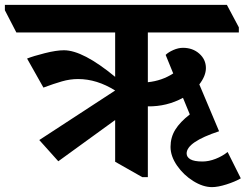

<svg xmlns="http://www.w3.org/2000/svg" viewBox="-76 -689 1007 787"><path d="M903 -577V-556H530V-352Q588 -358 634 -388L603 -464Q614 -475 634.5 -484Q655 -493 674 -493Q714 -493 741 -469Q768 -445 768 -410Q768 -378 741 -343L822 -151Q689 -107 689 -60Q689 -45 704.5 -36Q720 -27 754 -27Q780 -27 808 -38Q836 -49 857 -66L911 42Q887 56 852 67Q817 78 793 78Q756 78 716 53Q676 28 649.5 -10.5Q623 -49 623 -87Q623 -126 642.5 -157.5Q662 -189 702 -220L674 -288Q608 -252 530 -253V37H507L396 -26V-197L163 -28L85 -115L396 -318Q321 -365 244 -365Q211 -365 178 -355.5Q145 -346 102 -330L35 -449Q60 -459 107.5 -471Q155 -483 186 -483Q264 -483 396 -374V-556H-9L-56 -647V-669H854Z"/></svg>

Font: Martel Heavy
Style: Regular
Weight: 900
Designer: Dan Reynolds
Foundry: Dan Reynolds
Version: Version 1.001; ttfautohint (v1.1) -l 5 -r 5 -G 72 -x 0 -D la